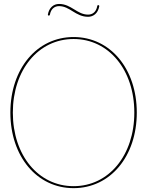

<svg xmlns="http://www.w3.org/2000/svg" viewBox="-20 -950 745 972"><path d="M478.5 -924C474 -925 472.5 -921 472.5 -920C467 -888 447 -876 426 -876C370 -876 341 -930 279 -930C251 -930 228.5 -911 222.5 -877C221.5 -872.5 225.5 -871 226.5 -871C227.5 -871 231.5 -871 232.5 -875.5C238 -905.5 256.5 -919 279 -919C334 -919 362.5 -865 426 -865C452 -865 476 -882 482.5 -918C482.5 -919 483 -923 478.5 -924ZM352.5 2.5C538 2.5 672.5 -158 672.5 -380C672.5 -602 538 -762.5 352.5 -762.5C167 -762.5 32.5 -602 32.5 -380C32.5 -158 167 2.5 352.5 2.5ZM352.5 -7.5C174 -7.5 45 -164 45 -380C45 -596 174 -752.5 352.5 -752.5C531 -752.5 660 -596 660 -380C660 -164 531 -7.5 352.5 -7.5Z"/></svg>

Font: ZnikomitSC
Style: Regular
Weight: 100
Designer: gluk
Foundry: gluk
Version: Version 0.55